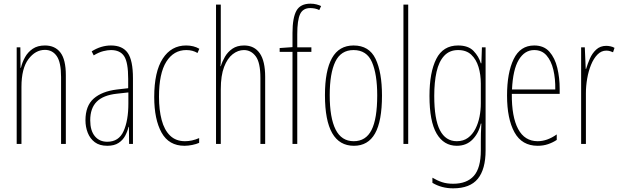

<svg xmlns="http://www.w3.org/2000/svg" viewBox="-20 -785 3380 1047"><path d="M225 -537Q280 -537 309.5 -498.5Q339 -460 339 -375V0H313V-365Q313 -445 289.5 -479Q266 -513 225 -513Q173 -513 135 -462.5Q97 -412 97 -311V0H71V-527H91L92 -415H94Q101 -445 116.5 -473Q132 -501 158.5 -519Q185 -537 225 -537Z M585 -537Q648 -537 676.5 -496.5Q705 -456 705 -358V0H684L683 -93H681Q675 -68 662.5 -44.5Q650 -21 626.5 -5.5Q603 10 565 10Q523 10 497 -9.5Q471 -29 458.5 -61Q446 -93 446 -129Q446 -208 491 -247.5Q536 -287 618 -297L679 -304V-355Q679 -445 657 -478.5Q635 -512 585 -512Q567 -512 543 -506Q519 -500 491 -483L480 -505Q531 -537 585 -537ZM617 -274Q543 -266 507.5 -230.5Q472 -195 472 -129Q472 -73 497 -42.5Q522 -12 565 -12Q628 -12 654 -70Q680 -128 680 -220V-281Z M986 10Q901 10 861 -62Q821 -134 821 -256Q821 -394 867.5 -465.5Q914 -537 995 -537Q1036 -537 1067 -519L1057 -496Q1031 -512 996 -512Q927 -512 887 -448.5Q847 -385 847 -257Q847 -186 861.5 -131Q876 -76 907.5 -45.5Q939 -15 989 -15Q1027 -15 1066 -32V-6Q1050 1 1028 5.5Q1006 10 986 10Z M1184 -492Q1184 -469 1184 -455Q1184 -441 1182 -424H1184Q1192 -450 1207 -476Q1222 -502 1247.5 -519.5Q1273 -537 1311 -537Q1367 -537 1396.5 -494.5Q1426 -452 1426 -366V0H1400V-360Q1400 -444 1374.5 -478Q1349 -512 1310 -512Q1278 -512 1249 -489.5Q1220 -467 1202 -420Q1184 -373 1184 -298V0H1158V-760H1184Z M1678 -502H1601V0H1575V-502H1505V-523L1575 -528V-605Q1575 -688 1596.5 -726.5Q1618 -765 1673 -765Q1691 -765 1706 -761Q1721 -757 1731 -752L1721 -730Q1710 -736 1697 -738.5Q1684 -741 1672 -741Q1632 -741 1616.5 -708Q1601 -675 1601 -598V-527H1678Z M2063 -264Q2063 -124 2025 -57Q1987 10 1910 10Q1752 10 1752 -266Q1752 -400 1790.5 -468.5Q1829 -537 1908 -537Q1993 -537 2028 -464Q2063 -391 2063 -264ZM1778 -266Q1778 -143 1810 -79Q1842 -15 1909 -15Q1975 -15 2006 -76Q2037 -137 2037 -265Q2037 -380 2008.5 -446Q1980 -512 1908 -512Q1839 -512 1808.5 -448.5Q1778 -385 1778 -266Z M2206 0H2180V-760H2206Z M2478 -537Q2534 -537 2562.5 -507Q2591 -477 2602 -440H2605L2608 -527H2628V35Q2628 138 2585.5 190Q2543 242 2451 242Q2388 242 2338 212V184Q2365 200 2391 208.5Q2417 217 2451 217Q2526 217 2564 174Q2602 131 2602 35V-12Q2602 -35 2602.5 -57.5Q2603 -80 2605 -111H2602Q2591 -60 2557.5 -25Q2524 10 2471 10Q2400 10 2361 -56.5Q2322 -123 2322 -262Q2322 -390 2359 -463.5Q2396 -537 2478 -537ZM2478 -512Q2431 -512 2402 -480.5Q2373 -449 2360.5 -393Q2348 -337 2348 -262Q2348 -135 2379 -75Q2410 -15 2471 -15Q2507 -15 2532 -33.5Q2557 -52 2572.5 -82.5Q2588 -113 2595 -149Q2602 -185 2602 -221V-329Q2602 -378 2589.5 -419.5Q2577 -461 2550 -486.5Q2523 -512 2478 -512Z M2893 -537Q2946 -537 2976 -503Q3006 -469 3019 -415Q3032 -361 3032 -301V-273H2771Q2770 -148 2805.5 -81.5Q2841 -15 2912 -15Q2964 -15 3016 -52V-22Q2995 -8 2969 1Q2943 10 2912 10Q2826 10 2785.5 -63.5Q2745 -137 2745 -264Q2745 -388 2781 -462.5Q2817 -537 2893 -537ZM2893 -512Q2841 -512 2809 -459Q2777 -406 2772 -297H3008Q3009 -356 2997.5 -404.5Q2986 -453 2960.5 -482.5Q2935 -512 2893 -512Z M3286 -535Q3296 -535 3308.5 -532.5Q3321 -530 3331 -524L3323 -500Q3317 -503 3307 -506Q3297 -509 3286 -509Q3259 -509 3238 -487.5Q3217 -466 3203 -431.5Q3189 -397 3182 -356.5Q3175 -316 3175 -277V0H3149V-527H3169L3174 -409H3176Q3184 -436 3196.5 -465Q3209 -494 3231 -514.5Q3253 -535 3286 -535Z"/></svg>

Font: Noto Sans Gujarati ExtraCondensed Thin
Style: Regular
Weight: 100
Width: 2
Designer: Jelle Bosma - Monotype Design Team, Universal Thirst
Foundry: Monotype Imaging Inc.
Version: Version 2.106; ttfautohint (v1.8.4.7-5d5b)